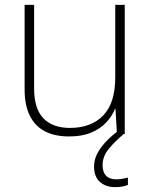

<svg xmlns="http://www.w3.org/2000/svg" viewBox="-20 -550 622 788"><path d="M264 10Q204 10 163.5 -11.5Q123 -33 102 -76Q81 -119 81 -183V-530H120V-187Q120 -104 158 -64.5Q196 -25 267 -25Q354 -25 403.5 -76Q453 -127 453 -232V-530H492V0H460L454 -103H452Q440 -73 415.5 -47Q391 -21 353.5 -5.5Q316 10 264 10ZM401 128Q401 156 415 171Q429 186 457 186Q471 186 484 183.5Q497 181 505 179V209Q495 213 482 215.5Q469 218 452 218Q414 218 390 196.5Q366 175 366 133Q366 108 377.5 84Q389 60 410.5 36Q432 12 464 -12L488 0Q454 28 427.5 59.5Q401 91 401 128Z"/></svg>

Font: Noto Sans Symbols ExtraLight
Style: Regular
Weight: 250
Version: Version 2.002